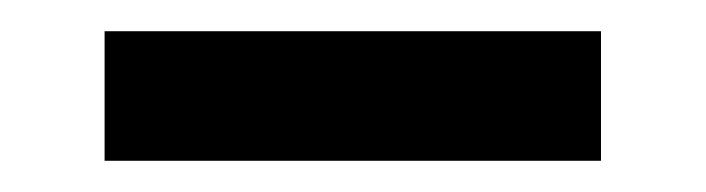

<svg xmlns="http://www.w3.org/2000/svg" viewBox="-20 -673 452 123"><path d="M47 -570V-653H365V-570Z"/></svg>

Font: Space Grotesk Light Medium
Style: Regular
Weight: 500
Version: Version 2.000